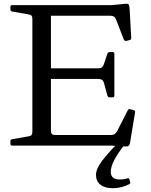

<svg xmlns="http://www.w3.org/2000/svg" viewBox="-20 -769 796 1014"><path d="M151 0V-742H249V-78Q249 -66 254.5 -61Q260 -56 273 -56H566Q578 -56 585.5 -61Q593 -66 599 -77L655 -187Q659 -195 669 -192L686 -187Q696 -184 693 -174L667 -16Q665 -7 662 -2Q659 3 651.5 4Q644 5 627 4L572 0ZM559 -255Q550 -255 547 -265L529 -331Q526 -342 519 -347Q512 -352 499 -352H249V-408H500Q512 -408 518.5 -413.5Q525 -419 529 -431L547 -485Q550 -494 560 -494H575Q584 -494 584 -484V-264Q584 -255 574 -255ZM647 -553Q639 -551 634 -560L593 -666Q589 -677 581.5 -681.5Q574 -686 561 -686H249V-742H572L641 -749Q651 -750 655.5 -748.5Q660 -747 662 -739.5Q664 -732 665 -715L673 -568Q673 -558 663 -557ZM44 0Q35 0 35 -10V-23Q35 -33 45 -34L131 -49Q143 -51 147 -56.5Q151 -62 151 -74V-215H249V0ZM35 -732Q35 -742 44 -742H249V-527H151V-668Q151 -680 147 -685.5Q143 -691 131 -693L45 -708Q35 -709 35 -719ZM577 225Q534 225 510.5 206.5Q487 188 487 155Q487 134 500 110Q513 86 540 54Q567 22 610 -21L634 0Q598 47 581.5 80Q565 113 565 139Q565 179 614 179Q624 179 634 177.5Q644 176 656 172Q660 171 663 177L668 195Q669 200 664 203Q645 213 622.5 219Q600 225 577 225Z"/></svg>

Font: Hahmlet
Style: Regular
Weight: 400
Designer: Minjoo Ham & Mark Frömberg
Foundry: hypertype
Version: Version 1.002